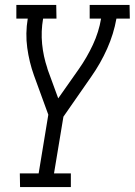

<svg xmlns="http://www.w3.org/2000/svg" viewBox="-20 -540 544 775"><path d="M61 215 60 160H136L175 -77L117 -236Q98 -289 90 -347Q82 -405 92 -465H46V-520H207L208 -465H154Q145 -413 150 -362.5Q155 -312 171 -265V-264Q172 -262 172.5 -259.5Q173 -257 174 -255L215 -143L298 -261Q331 -308 355 -359.5Q379 -411 388 -465H342V-520H503L504 -465H450Q439 -403 412.5 -343.5Q386 -284 348 -230L236 -69L198 160H266V215Z"/></svg>

Font: Iosevka Curly Slab Light
Style: Italic
Weight: 300
Italic angle: -9°
Monospace: yes
Designer: Belleve Invis
Foundry: Belleve Invis
Version: Version 22.1.2; ttfautohint (v1.8.4)